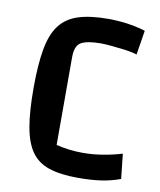

<svg xmlns="http://www.w3.org/2000/svg" viewBox="-76 -701 647 777"><g transform="rotate(10 247.0 -312.5)"><path d="M470 -11Q433 3 392 9Q351 15 297 15Q225 15 178 -0.5Q131 -16 105 -53Q79 -90 68 -153Q57 -216 57 -312Q57 -408 68.5 -472Q80 -536 108 -572.5Q136 -609 184.5 -624.5Q233 -640 309 -640Q331 -640 359.5 -637.5Q388 -635 415 -629.5Q442 -624 460 -618L444 -518Q421 -525 392.5 -528.5Q364 -532 338 -534.5Q312 -537 295 -537Q238 -537 213.5 -523Q189 -509 189 -462V-101Q214 -95 241.5 -91.5Q269 -88 298 -88Q340 -88 381.5 -95Q423 -102 459 -113Z"/></g></svg>

Font: Changa ExtraLight Medium
Style: Regular
Weight: 500
Version: Version 3.002; ttfautohint (v1.8.2)